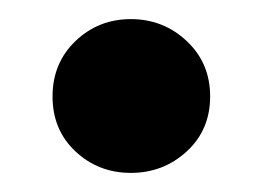

<svg xmlns="http://www.w3.org/2000/svg" viewBox="-20 -172 275 201"><path d="M35 -71Q35 -106 59 -129Q83 -152 117 -152Q151 -152 175.5 -129Q200 -106 200 -71Q200 -36 175.5 -13.5Q151 9 117 9Q83 9 59 -13.5Q35 -36 35 -71Z"/></svg>

Font: K2D ExtraBold
Style: Regular
Weight: 800
Designer: Katatrad Aksorn Co.,Ltd.
Foundry: Cadson Demak Co.,Ltd.
Version: Version 1.000; ttfautohint (v1.6)